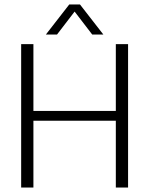

<svg xmlns="http://www.w3.org/2000/svg" viewBox="-20 -842 670 862"><path d="M186 -687 291 -822H339L444 -687H394L315 -790L236 -687ZM75 0V-644H130V-344H500V-644H555V0H500V-300H130V0Z"/></svg>

Font: Kanit ExtraLight
Style: Regular
Weight: 275
Designer: Katatrad Team
Foundry: CadsonDemak
Version: Version 2.000; ttfautohint (v1.8.3)